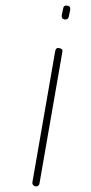

<svg xmlns="http://www.w3.org/2000/svg" viewBox="-20 -661 321 681"><path d="M105 0Q93 -4 95 -15L176 -481Q180 -494 191 -490Q204 -488 201 -476L120 -10Q118 0 108 0ZM212 -592H209Q197 -594 199 -607L204 -631Q206 -643 219 -641Q231 -639 229 -626L224 -602Q222 -592 212 -592Z"/></svg>

Font: Quicksand
Style: Light Italic
Weight: 300
Italic angle: -12°
Designer: Andrew Paglinawan
Foundry: Andrew Paglinawan
Version: 1.002